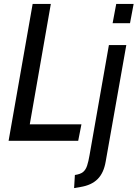

<svg xmlns="http://www.w3.org/2000/svg" viewBox="-20 -720 704 982"><path d="M24 0 147 -700H240L125 -42.5L91 -84H396.5L380 0ZM359 242 363 175Q391 171 404.8 159.8Q418.5 148.5 425.5 127.2Q432.5 106 438 73.5L537 -489.5H626L520.5 106.5Q510.5 165 479 196.2Q447.5 227.5 391 236.5ZM556 -601.5 574.5 -700H663.5L645 -601.5Z"/></svg>

Font: Cabin
Style: Italic
Weight: 400
Width: 4
Italic angle: -10°
Designer: Pablo Impallari
Foundry: Pablo Impallari. http://www.impallari.com Igino Marini. http://www.ikern.com
Version: Version 3.001